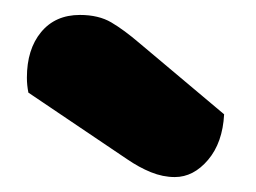

<svg xmlns="http://www.w3.org/2000/svg" viewBox="-20 -767 342 257"><path d="M18 -643Q16 -653 16 -663Q16 -701 35 -724Q54 -747 87 -747Q112 -747 129 -737Q146 -727 167 -709L280 -614Q278 -576 258.5 -553Q239 -530 214 -530Q198 -530 182 -536.5Q166 -543 150 -554Z"/></svg>

Font: Baloo Chettan
Style: Regular
Weight: 400
Designer: Maithili Shingre and Ek Type
Foundry: Ek Type
Version: Version 1.443;PS 1.000;hotconv 16.6.51;makeotf.lib2.5.65220;